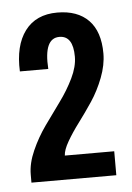

<svg xmlns="http://www.w3.org/2000/svg" viewBox="-40 -796 345 503"><g transform="rotate(-5 132.0 -545.0)"><path d="M22.9 -347.2Q22.9 -377 37.6 -409.9Q52.2 -442.9 73 -472.2Q93.8 -501.5 114.7 -530Q135.7 -558.6 150.4 -588.9Q165 -619.1 165 -645Q165 -700.2 128.9 -700.2Q87.4 -700.2 92.8 -619.1H18.1Q15.1 -687 43.9 -725.6Q72.8 -764.2 128.9 -764.2Q182.1 -764.2 211.2 -734.4Q240.2 -704.6 240.2 -647Q240.2 -616.7 227.5 -583.7Q214.8 -550.8 196.8 -523.7Q178.7 -496.6 160.4 -472.2Q142.1 -447.8 129.4 -425.8Q116.7 -403.8 116.2 -389.2H246.1V-326.2H22.9Z"/></g></svg>

Font: Lumene Sans Condensed
Style: Bold
Weight: 600
Width: 3
Designer: Deni Anggara
Version: Version 1.003;Glyphs 3.1.2 (3151)